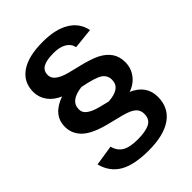

<svg xmlns="http://www.w3.org/2000/svg" viewBox="-233 -803 1022 1022"><g transform="rotate(-45 278.0 -292.5)"><path d="M280.8 -696.8Q375.5 -696.8 432.9 -662.4Q490.2 -627.9 503.4 -563L386.7 -550.8Q380.4 -581.1 352.5 -597.4Q324.7 -613.8 280.8 -613.8Q226.1 -613.8 200.4 -599.4Q174.8 -585 174.8 -553.2Q174.8 -533.2 188.2 -519.3Q201.7 -505.4 225.6 -495.1Q250 -484.4 313.5 -470.2Q393.6 -452.1 435.1 -431.6Q474.1 -411.6 494.9 -381.8Q515.6 -352.1 515.6 -309.6Q515.6 -264.2 488.8 -229.2Q461.9 -194.3 419.4 -181.2Q507.8 -142.6 507.8 -56.2Q507.8 25.4 446.5 68.6Q385.3 111.8 271.5 111.8Q162.6 111.8 103.8 77.9Q44.9 43.9 25.9 -28.8L141.6 -46.9Q151.4 -7.8 181.4 10.5Q211.4 28.8 271.5 28.8Q331.1 28.8 361.8 12.9Q392.6 -2.9 392.6 -42Q392.6 -65.4 380.9 -80.3Q369.1 -95.2 344.2 -106Q318.8 -117.2 228.5 -138.2Q127.9 -162.1 86.2 -200.2Q44.4 -238.3 44.4 -293Q44.4 -338.4 71.3 -369.6Q98.1 -400.9 148.4 -418Q104.5 -436.5 80.6 -469.7Q56.6 -502.9 56.6 -543.9Q56.6 -616.7 114 -656.7Q171.4 -696.8 280.8 -696.8ZM399.4 -293Q399.4 -327.6 370.6 -346.2Q340.8 -364.7 256.8 -380.9Q162.6 -370.1 162.6 -306.2Q162.6 -286.1 175.8 -272.7Q189 -259.3 213.4 -249Q236.3 -239.3 304.2 -223.6Q399.4 -229 399.4 -293Z"/></g></svg>

Font: Arimo
Style: Bold
Weight: 700
Designer: Steve Matteson
Foundry: Monotype Imaging Inc.
Version: Version 1.33